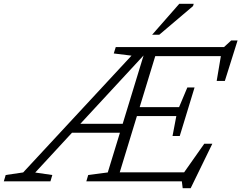

<svg xmlns="http://www.w3.org/2000/svg" viewBox="-94 -955 1271 1011"><path d="M91.5 -46.5 181.5 -33.5 171.5 0H-74L-64 -33.5L28 -47L598.5 -662L505 -673.5L515.5 -707H1085.5L1123.5 -742H1157L1090 -529H1047L1069 -659.5H723.5L641.5 -391H849L892.5 -494.5H930.5L891.5 -366.5L852.5 -239H814.5L834.5 -344H627L536.5 -47.5H875.5L981.5 -198H1024L910 36H868L863.5 0H360.5L370.5 -33.5L473.5 -47L537.5 -256H285ZM329 -303H552L662 -663ZM707 -772 850 -935H926L922.5 -923L744.5 -772Z"/></svg>

Font: Newsreader 6pt Light
Style: Italic
Weight: 300
Italic angle: -17°
Designer: Hugues Gentile
Foundry: Production Type
Version: Version 1.003; ttfautohint (v1.8.3)